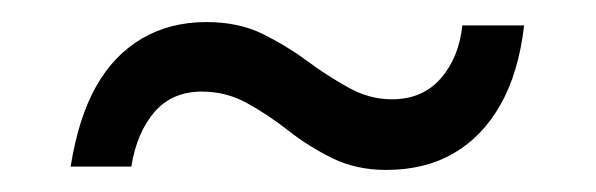

<svg xmlns="http://www.w3.org/2000/svg" viewBox="-20 -408 540 174"><path d="M330 -254Q303 -254 281.5 -264.5Q260 -275 241.5 -289.5Q223 -304 204 -314.5Q185 -325 163 -325Q136 -325 120 -306.5Q104 -288 99 -257H44Q51 -301 67 -329.5Q83 -358 108.5 -373Q134 -388 167 -388Q196 -388 217.5 -377.5Q239 -367 258 -353Q277 -339 296 -328.5Q315 -318 335 -318Q363 -318 379.5 -337Q396 -356 399 -385H455Q450 -342 433.5 -313Q417 -284 391 -269Q365 -254 330 -254Z"/></svg>

Font: DM Sans 12pt Light
Style: Regular
Weight: 300
Version: Version 4.004;gftools[0.9.30]